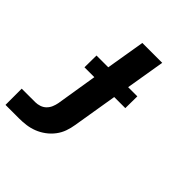

<svg xmlns="http://www.w3.org/2000/svg" viewBox="-205 -655 1004 1004"><g transform="rotate(45 297.5 -152.5)"><path d="M-5 215V95H95Q111 95 127.5 89.5Q144 84 156 72Q168 60 174.5 44.5Q181 29 184 13L221 -216H148L149 -304H236L272 -520H419L383 -304H451L450 -216H368L327 32Q323 58 314 83.5Q305 109 288 131.5Q271 154 248 171Q225 188 199.5 198Q174 208 147.5 211.5Q121 215 95 215Z"/></g></svg>

Font: Iosevka Heavy Extended
Style: Italic
Weight: 900
Width: 7
Italic angle: -9°
Monospace: yes
Designer: Belleve Invis
Foundry: Belleve Invis
Version: Version 32.5.0; ttfautohint (v1.8.4)